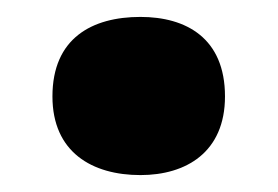

<svg xmlns="http://www.w3.org/2000/svg" viewBox="-20 -467 329 227"><path d="M42 -353C42 -287 89 -260 146 -260C200 -260 246 -287 246 -353C246 -422 200 -447 146 -447C89 -447 42 -422 42 -353Z"/></svg>

Font: Noto Sans Arabic UI Bk
Style: Regular
Weight: 900
Designer: Monotype Design Team, Nadine Chahine and Nizar Qandah
Foundry: Monotype Imaging Inc.
Version: Version 2.010